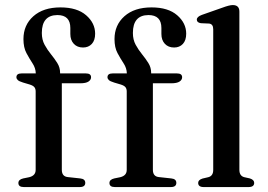

<svg xmlns="http://www.w3.org/2000/svg" viewBox="-20 -758 1084 778"><path d="M230.5 -70Q230.5 -43 254.5 -40.5L305 -35Q325.5 -33 325.5 -17Q325.5 0 303 0H76.5Q54.5 0 54.5 -16.5Q54.5 -30.5 74 -35L98.5 -40Q124.5 -46.5 124.5 -69.5V-387.5Q124.5 -398 119.5 -404.5Q114.5 -411 100.5 -415.5L73.5 -423.5Q57 -428.5 51.8 -433.8Q46.5 -439 46.5 -445Q46.5 -460.5 67.5 -460.5H125Q124.5 -482 112 -501Q99.5 -520 87.2 -542.8Q75 -565.5 75 -599.5Q75 -656.5 115.2 -692.2Q155.5 -728 225 -728Q292.5 -728 329 -696.2Q365.5 -664.5 365.5 -621.5Q365.5 -594.5 352 -580Q338.5 -565.5 316.5 -565.5Q293 -565.5 279 -580.5Q265 -595.5 265 -620.5V-644.5Q265 -697 212.5 -697Q149.5 -696.5 149.5 -624.5Q149.5 -597 160.8 -576.5Q172 -556 186.5 -538.2Q201 -520.5 212.2 -502.5Q223.5 -484.5 223.5 -463V-460.5H328Q349 -460.5 349 -445Q349 -434.5 338.5 -427.5Q328 -420.5 305 -420.5H230.5ZM599.5 -70Q599.5 -43 623.5 -40.5L674 -35Q694.5 -33 694.5 -17Q694.5 0 672 0H445.5Q423.5 0 423.5 -16.5Q423.5 -30.5 443 -35L467.5 -40Q493.5 -46.5 493.5 -69.5V-387.5Q493.5 -398 488.5 -404.5Q483.5 -411 469.5 -415.5L442.5 -423.5Q426 -428.5 420.8 -433.8Q415.5 -439 415.5 -445Q415.5 -460.5 436.5 -460.5H494Q493.5 -482 481 -501Q468.5 -520 456.2 -542.8Q444 -565.5 444 -599.5Q444 -656.5 484.2 -692.2Q524.5 -728 594 -728Q661.5 -728 698 -696.2Q734.5 -664.5 734.5 -621.5Q734.5 -594.5 721 -580Q707.5 -565.5 685.5 -565.5Q662 -565.5 648 -580.5Q634 -595.5 634 -620.5V-644.5Q634 -697 581.5 -697Q518.5 -696.5 518.5 -624.5Q518.5 -597 529.8 -576.5Q541 -556 555.5 -538.2Q570 -520.5 581.2 -502.5Q592.5 -484.5 592.5 -463V-460.5H697Q718 -460.5 718 -445Q718 -434.5 707.5 -427.5Q697 -420.5 674 -420.5H599.5ZM950 -711V-70Q950 -45 970 -40L992.5 -35Q1010 -29.5 1010 -17Q1010 0 987 0H805.5Q783 0 783 -17Q783 -29 800.5 -34.5L824 -40Q844 -45 844 -69.5V-639.5Q844 -660.5 827.5 -662.5L794 -664Q777.5 -666.5 777.5 -678.5Q777.5 -690 797.5 -697.5L880 -726.5Q909.5 -737.5 923 -737.5Q950 -737.5 950 -711Z"/></svg>

Font: Fraunces 9pt
Style: Regular
Weight: 400
Version: Version 1.000;[b76b70a41]